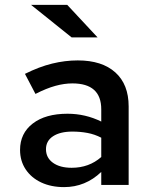

<svg xmlns="http://www.w3.org/2000/svg" viewBox="-20 -756 640 785"><path d="M242 9Q189 9 148.5 -10Q108 -29 85 -63.5Q62 -98 62 -143Q62 -211 114 -251Q166 -291 256 -291Q329 -291 394 -259V-309Q394 -415 276 -415Q243 -415 206.5 -405Q170 -395 125 -372L82 -454Q140 -483 193 -496Q246 -509 298 -509Q397 -509 451.5 -460Q506 -411 506 -321V0H394V-53Q329 9 242 9ZM168 -146Q168 -111 196.5 -90.5Q225 -70 273 -70Q344 -70 394 -114V-193Q367 -207 337.5 -212.5Q308 -218 276 -218Q226 -218 197 -199Q168 -180 168 -146ZM273 -603 107 -736H255L379 -603Z"/></svg>

Font: Red Hat Mono Medium
Style: Regular
Weight: 500
Monospace: yes
Designer: Pentagram, MCKL
Foundry: Pentagram, MCKL
Version: Version 1.023; ttfautohint (v1.8.3)